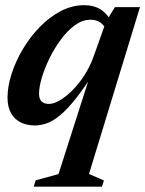

<svg xmlns="http://www.w3.org/2000/svg" viewBox="-20 -472 560 740"><path d="M205.5 199 331.5 -195H344Q304 -132 271.8 -91.5Q239.5 -51 212.5 -28.5Q185.5 -6 161.5 2.8Q137.5 11.5 114 11.5Q83.5 11.5 59.8 -0.2Q36 -12 22.5 -35.8Q9 -59.5 9 -96Q9 -138.5 24.5 -187Q40 -235.5 67.8 -282.2Q95.5 -329 132.8 -367.5Q170 -406 213.8 -429Q257.5 -452 304.5 -452Q341 -452 366.5 -436.5Q392 -421 411 -386.5L390 -355Q383 -373 367.8 -384.5Q352.5 -396 328.5 -396Q298 -396 269 -375Q240 -354 215 -320.2Q190 -286.5 171 -247.8Q152 -209 141.2 -172.8Q130.5 -136.5 130.5 -111Q130.5 -90 140.5 -80.8Q150.5 -71.5 169 -71.5Q186.5 -71.5 210 -85Q233.5 -98.5 258.2 -123Q283 -147.5 304.8 -181Q326.5 -214.5 340.5 -253.5L389 -389.5L423 -444.5H519.5L323 198.5L380.5 223.5L373 247.5H110L117.5 223Z"/></svg>

Font: Newsreader 16pt 16pt SemiBold
Style: Italic
Weight: 600
Italic angle: -17°
Version: Version 1.003